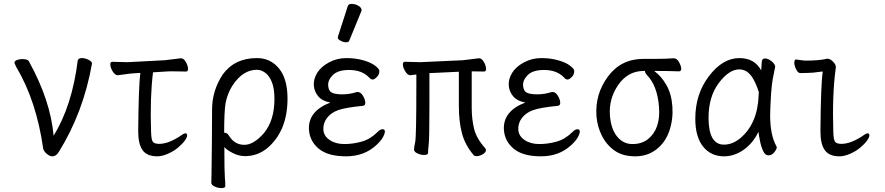

<svg xmlns="http://www.w3.org/2000/svg" viewBox="-20 -784 4540 985"><path d="M249 18Q238 18 228 11Q208 -2 202 -19Q167 -267 63 -441L54 -461Q54 -471 67 -476Q80 -481 95 -481Q125 -481 130 -466Q239 -268 255 -88Q350 -241 379 -475Q383 -486 401 -486Q417 -486 434.5 -477Q452 -468 452 -458Q408 -208 282 -5Q268 18 249 18Z M787 18Q734 18 711.5 -13.5Q689 -45 689 -110Q691 -343 700 -410L667 -408Q649 -407 622.5 -403Q596 -399 585 -398H584Q571 -398 559.5 -415.5Q548 -433 546 -450Q544 -467 557 -467L634 -465L825 -475Q846 -477 870.5 -480.5Q895 -484 907 -485H909Q922 -485 932.5 -467.5Q943 -450 944.5 -433.5Q946 -417 934 -417L869 -418Q859 -418 849 -418Q839 -418 831 -417L765 -413Q749 -285 755 -108Q756 -69 763.5 -57.5Q771 -46 797 -46Q844 -46 906 -87Q923 -100 932 -100Q940 -100 940 -89Q940 -79 927.5 -62Q915 -45 893 -26.5Q871 -8 841 5Q811 18 787 18Z M1115 181Q1099 181 1081.5 173Q1064 165 1064 153Q1064 141 1065 115Q1066 89 1067 -53.5Q1068 -196 1068 -223Q1068 -318 1122 -401Q1183 -486 1298 -486Q1368 -486 1411.5 -432.5Q1455 -379 1455 -278Q1455 -111 1350 -23Q1300 17 1237 17Q1204 17 1172 0Q1140 -17 1131 -30Q1131 96 1133.5 125Q1136 154 1136 171Q1136 181 1115 181ZM1234 -41Q1281 -41 1334 -101Q1388 -167 1388 -276Q1388 -329 1375 -362Q1362 -395 1341 -410.5Q1320 -426 1298 -426Q1225 -426 1172 -344Q1147 -305 1137 -254Q1130 -210 1130 -103H1133Q1146 -103 1156 -86Q1184 -41 1234 -41Z M1910 -39Q1848 18 1755.5 18Q1663 18 1616 -20.5Q1569 -59 1565 -119Q1560 -214 1675 -258Q1634 -265 1613 -289.5Q1592 -314 1590 -346.5Q1588 -379 1607.5 -410.5Q1627 -442 1668 -464Q1709 -486 1757 -486Q1805 -486 1844.5 -474.5Q1884 -463 1904.5 -447Q1925 -431 1926 -422Q1927 -402 1913.5 -389Q1900 -376 1892.5 -376Q1885 -376 1880 -380L1870 -390Q1834 -425 1771 -425Q1714 -425 1688 -399.5Q1662 -374 1663.5 -346Q1665 -318 1682 -309Q1699 -300 1736.5 -300Q1774 -300 1811 -312H1815Q1830 -312 1841.5 -293.5Q1853 -275 1854 -258.5Q1855 -242 1841 -241Q1750 -232 1713.5 -218.5Q1677 -205 1657 -178Q1637 -151 1639 -118.5Q1641 -86 1671.5 -65.5Q1702 -45 1746.5 -45Q1791 -45 1835.5 -57.5Q1880 -70 1916 -106Q1930 -121 1942 -121Q1954 -121 1954.5 -110.5Q1955 -100 1945 -81Q1935 -62 1910 -39ZM1772 -576Q1769 -567 1755.5 -567Q1742 -567 1727.5 -575Q1713 -583 1713 -589.5Q1713 -596 1714 -597L1764 -752Q1767 -764 1784.5 -764Q1802 -764 1818.5 -754.5Q1835 -745 1835 -732Q1835 -729 1834 -727Z M2425 17Q2414 17 2410 12Q2366 -40 2350 -100Q2334 -160 2334 -241V-416L2209 -410L2183 -409Q2183 -360 2183 -244Q2183 -74 2179.5 -45Q2176 -16 2176 1Q2176 11 2155 11Q2139 11 2121.5 3Q2104 -5 2104 -17Q2104 -29 2110 -55Q2116 -81 2116 -351Q2116 -378 2116 -402Q2095 -399 2086 -398H2085Q2072 -398 2060.5 -415.5Q2049 -433 2047 -450Q2045 -467 2058 -467L2135 -465L2354 -475Q2375 -477 2399.5 -480.5Q2424 -484 2436 -485H2438Q2451 -485 2461.5 -467.5Q2472 -450 2473.5 -433.5Q2475 -417 2463 -417L2400 -418V-231Q2400 -174 2412 -124Q2424 -74 2468 -25Q2468 -24 2469 -24Q2473 -18 2473 -14Q2473 -2 2456.5 7.5Q2440 17 2425 17Z M2910 -39Q2848 18 2755.5 18Q2663 18 2616 -20.5Q2569 -59 2565 -119Q2560 -214 2675 -258Q2634 -265 2613 -289.5Q2592 -314 2590 -346.5Q2588 -379 2607.5 -410.5Q2627 -442 2668 -464Q2709 -486 2757 -486Q2805 -486 2844.5 -474.5Q2884 -463 2904.5 -447Q2925 -431 2926 -422Q2927 -402 2913.5 -389Q2900 -376 2892.5 -376Q2885 -376 2880 -380L2870 -390Q2834 -425 2771 -425Q2714 -425 2688 -399.5Q2662 -374 2663.5 -346Q2665 -318 2682 -309Q2699 -300 2736.5 -300Q2774 -300 2811 -312H2815Q2830 -312 2841.5 -293.5Q2853 -275 2854 -258.5Q2855 -242 2841 -241Q2750 -232 2713.5 -218.5Q2677 -205 2657 -178Q2637 -151 2639 -118.5Q2641 -86 2671.5 -65.5Q2702 -45 2746.5 -45Q2791 -45 2835.5 -57.5Q2880 -70 2916 -106Q2930 -121 2942 -121Q2954 -121 2954.5 -110.5Q2955 -100 2945 -81Q2935 -62 2910 -39Z M3040 -189Q3032 -301 3099 -391.5Q3166 -482 3281 -482H3343Q3400 -482 3435 -485H3436Q3453 -485 3463.5 -465.5Q3474 -446 3475 -432Q3476 -418 3462 -418Q3414 -420 3351 -420H3336Q3373 -393 3399 -347.5Q3425 -302 3429.5 -237Q3434 -172 3414 -113Q3394 -54 3348 -18Q3302 18 3238.5 18Q3175 18 3133.5 -11Q3092 -40 3068 -87.5Q3044 -135 3040 -189ZM3304 -70Q3369 -122 3361 -233Q3353 -344 3299 -399Q3290 -409 3289 -417V-420H3282Q3202 -420 3152.5 -349.5Q3103 -279 3109 -193Q3114 -123 3145.5 -84Q3177 -45 3224.5 -45Q3272 -45 3304 -70Z M3695 18Q3627 18 3587 -32Q3547 -82 3547 -175Q3547 -302 3617.5 -394Q3688 -486 3773 -486Q3851 -486 3885 -423Q3887 -445 3888 -466Q3889 -484 3904.5 -484Q3920 -484 3937.5 -470.5Q3955 -457 3957 -442Q3952 -420 3944 -377Q3939 -347 3936 -306Q3931 -225 3931 -193Q3931 -91 3963 -34L3965 -29Q3965 -19 3952.5 -3Q3940 13 3922 13Q3906 13 3895.5 -8.5Q3885 -30 3879 -60.5Q3873 -91 3871 -108Q3843 -49 3795 -15.5Q3747 18 3695 18ZM3694 -42Q3736 -42 3774 -72Q3867 -147 3872 -296Q3872 -304 3873 -311Q3862 -347 3846 -376Q3818 -428 3773 -428Q3720 -428 3667.5 -358Q3615 -288 3615 -180Q3615 -42 3694 -42Z M4287 18Q4234 18 4211.5 -13.5Q4189 -45 4189 -110Q4191 -356 4201 -417L4189 -416Q4150 -410 4124.5 -410Q4099 -410 4086 -409Q4074 -409 4064.5 -428Q4055 -447 4055 -462Q4055 -479 4064 -479Q4102 -473 4113 -473Q4184 -473 4224 -483Q4243 -483 4261 -459Q4271 -447 4267 -430Q4249 -297 4255 -108Q4256 -69 4263.5 -57.5Q4271 -46 4297 -46Q4344 -46 4406 -87Q4423 -100 4432 -100Q4440 -100 4440 -89Q4440 -79 4427.5 -62Q4415 -45 4393 -26.5Q4371 -8 4341 5Q4311 18 4287 18Z"/></svg>

Font: LXGW WenKai Mono Lite
Style: Regular
Weight: 400
Monospace: yes
Designer: LXGW / Fontworks Inc.
Foundry: LXGW / Fontworks Inc.
Version: Version 1.520; June 14, 2025